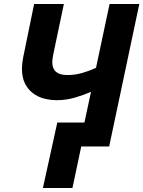

<svg xmlns="http://www.w3.org/2000/svg" viewBox="-20 -734 718 962"><path d="M96 -446 151 -714H300L247 -462Q242 -437 242 -422Q242 -358 317 -358Q355 -358 390.5 -368Q426 -378 461 -394L529 -714H678L527 0H387L343 208H195L267 -120H403L436 -274Q400 -258 355.5 -245Q311 -232 266 -232Q233 -232 201.5 -240Q170 -248 145 -267Q120 -286 105 -316Q90 -346 90 -389Q90 -415 96 -446Z"/></svg>

Font: BC Sans
Style: Bold Italic
Weight: 700
Italic angle: -12°
Designer: Monotype Design Team
Province of B.C.
Foundry: Monotype Imaging Inc.
Version: Version 2.000;GOOG;noto-source:20170915:90ef993387c0